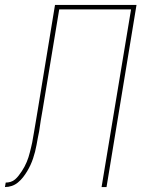

<svg xmlns="http://www.w3.org/2000/svg" viewBox="-58 -755 578 775"><path d="M-38 0 -35 -18Q-25 -18 -15 -21Q-5 -24 3 -31Q11 -38 17.5 -46.5Q24 -55 30 -64Q36 -73 41 -82.5Q46 -92 50 -101.5Q54 -111 57 -120.5Q60 -130 62.5 -140Q65 -150 67.5 -160Q70 -170 72 -180Q74 -190 75.5 -200Q77 -210 79 -220Q83 -243 87 -267Q91 -291 95 -315L164 -735H493L372 0H352L471 -717H181L114 -312Q110 -290 106.5 -268.5Q103 -247 100 -225Q97 -211 94.5 -197.5Q92 -184 89.5 -170Q87 -156 83.5 -142.5Q80 -129 75.5 -115.5Q71 -102 65 -89Q59 -76 51.5 -63.5Q44 -51 35 -39.5Q26 -28 14.5 -18.5Q3 -9 -10.5 -4.5Q-24 0 -38 0Z"/></svg>

Font: Iosevka Curly Thin Oblique
Style: Regular
Weight: 100
Italic angle: -9°
Monospace: yes
Designer: Belleve Invis
Foundry: Belleve Invis
Version: Version 11.1.0; ttfautohint (v1.8.3)